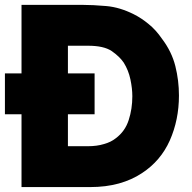

<svg xmlns="http://www.w3.org/2000/svg" viewBox="-20 -760 782 780"><path d="M67.4 -461.9Q49.8 -461.9 0 -461.9Q0 -449.2 0 -412.1Q0 -382.8 0 -295.9Q16.6 -295.9 67.4 -295.9Q67.4 -221.7 67.4 0Q136.7 0 345.7 0Q410.2 0 462.9 -14.6Q515.6 -29.3 556.6 -56.6Q632.8 -106.4 669.9 -189.5Q707 -273.4 707 -372.1Q707 -432.6 692.4 -491.2Q677.7 -549.8 638.7 -601.6Q613.3 -638.7 584 -662.1Q554.7 -686.5 523.4 -702.1Q466.8 -730.5 412.1 -735.4Q356.4 -740.2 316.4 -740.2Q233.4 -740.2 67.4 -740.2Q67.4 -670.9 67.4 -461.9ZM255.9 -574.2Q276.4 -574.2 337.9 -574.2Q401.4 -574.2 433.6 -552.7Q465.8 -530.3 482.4 -505.9Q502 -474.6 509.8 -437.5Q517.6 -400.4 517.6 -369.1Q517.6 -317.4 502.9 -272.5Q488.3 -226.6 450.2 -198.2Q430.7 -182.6 402.3 -174.8Q374 -166 336.9 -166Q309.6 -166 255.9 -166Q255.9 -198.2 255.9 -295.9Q283.2 -295.9 364.3 -295.9Q364.3 -337.9 364.3 -461.9Q336.9 -461.9 255.9 -461.9Q255.9 -490.2 255.9 -574.2Z"/></svg>

Font: Avakin
Style: Bold
Weight: 700
Designer: Herb Lubalin, Tom Carnase, Ed Benguiat, Adobe Type Staff
Version: Version 1.0